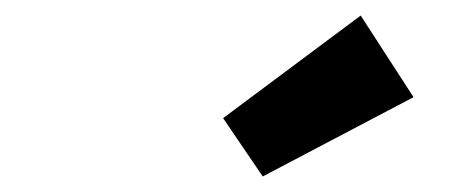

<svg xmlns="http://www.w3.org/2000/svg" viewBox="-20 -794 600 247"><path d="M318 -567 267 -642 444 -774 512 -669Z"/></svg>

Font: Ubuntu Sans Mono
Style: Bold Italic
Weight: 700
Italic angle: -13.5°
Monospace: yes
Designer: Dalton Maag Ltd
Foundry: Dalton Maag Ltd
Version: Version 1.006